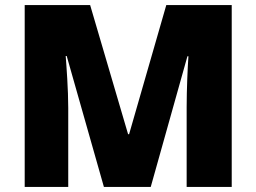

<svg xmlns="http://www.w3.org/2000/svg" viewBox="-20 -734 1007 754"><path d="M388 0H572L716 -513H720C717 -473 713 -380 713 -313V0H890V-714H633L487 -207H483L334 -714H77V0H248V-310C248 -383 241 -474 238 -514H242Z"/></svg>

Font: Noto Sans Gujarati Black
Style: Regular
Weight: 900
Designer: Jelle Bosma - Monotype Design Team, Universal Thirst
Foundry: Monotype Imaging Inc.
Version: Version 2.106